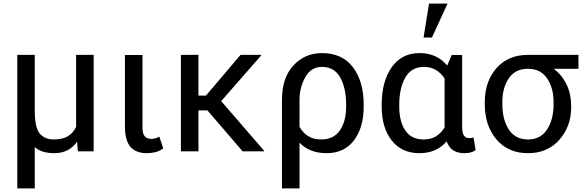

<svg xmlns="http://www.w3.org/2000/svg" viewBox="-20 -829 3197 1052"><path d="M170.4 -528.3V-214.8Q171.4 -127.9 198.5 -96.4Q225.6 -64.9 274.4 -64.9Q322.3 -64.9 351.8 -82.5Q381.3 -100.1 397 -134.3V-528.3H493.2V0H406.7L402.3 -52.7Q380.9 -22 349.9 -5.9Q318.8 10.3 278.3 10.3Q243.2 10.3 216.6 2.2Q189.9 -5.9 170.4 -22.9V203.1H74.7V-528.3Z M760.7 -527.8V-130.9Q760.7 -95.2 773.7 -81.5Q786.6 -67.9 808.6 -67.9Q820.8 -67.9 832.5 -71.5Q844.2 -75.2 853 -80.6L874.5 -15.6Q852.5 -0.5 830.8 4.9Q809.1 10.3 783.2 10.3Q725.1 10.3 694.8 -24.4Q664.6 -59.1 664.6 -136.2V-527.8Z M1116.7 -224.1H1067.4V0H971.2V-528.3H1067.4V-305.2H1108.4L1297.9 -528.3H1410.6L1411.6 -525.9L1191.9 -274.9L1427.7 -2.4L1426.8 0H1309.1Z M1972.7 -244.1Q1972.7 -129.4 1919.2 -59.6Q1865.7 10.3 1769.5 10.3Q1722.2 10.3 1685.1 -4.4Q1647.9 -19 1621.1 -47.4V203.1H1524.9V-281.2V-281.7Q1524.9 -402.3 1587.6 -470.2Q1650.4 -538.1 1744.1 -538.1Q1855 -538.1 1913.8 -460.7Q1972.7 -383.3 1972.7 -254.4ZM1876.5 -254.4Q1876.5 -346.7 1844.2 -404.5Q1812 -462.4 1744.1 -462.4Q1684.1 -462.4 1652.6 -406Q1621.1 -349.6 1621.1 -281.2V-134.3Q1639.2 -101.6 1668.5 -83.3Q1697.8 -64.9 1740.2 -64.9Q1808.1 -64.9 1842.3 -114.7Q1876.5 -164.6 1876.5 -244.1Z M2512.2 -527.8V-134.8Q2512.2 -99.6 2522.2 -85.9Q2532.2 -72.3 2549.3 -72.3Q2556.6 -72.3 2563 -73Q2569.3 -73.7 2574.7 -75.7L2585.9 -6.3Q2571.8 3.4 2557.1 6.8Q2542.5 10.3 2524.4 10.3Q2487.8 10.3 2463.4 -5.4Q2439 -21 2427.2 -54.7Q2400.4 -22.5 2363 -6.1Q2325.7 10.3 2277.3 10.3Q2180.7 10.3 2126 -59.8Q2071.3 -129.9 2071.3 -244.1V-254.4Q2071.3 -381.8 2125.7 -460Q2180.2 -538.1 2278.3 -538.1Q2327.6 -538.1 2365.5 -520.5Q2403.3 -502.9 2430.2 -469.7L2455.1 -527.8ZM2167.5 -244.1Q2167.5 -164.1 2200.4 -114.5Q2233.4 -64.9 2301.8 -64.9Q2341.3 -64.9 2369.1 -82.3Q2397 -99.6 2416 -130.9V-134.8V-398.9Q2397 -428.2 2368.9 -445.3Q2340.8 -462.4 2302.7 -462.4Q2233.9 -462.4 2200.7 -404.1Q2167.5 -345.7 2167.5 -254.4ZM2330.6 -809.1H2432.1L2346.7 -623.5H2300.8Z M3149.4 -452.1H3014.2Q3060.1 -417 3084.7 -365.2Q3109.4 -313.5 3109.4 -250V-239.3Q3109.4 -136.7 3044.9 -63.2Q2980.5 10.3 2873 10.3Q2763.7 10.3 2700 -65.2Q2636.2 -140.6 2636.2 -258.3V-269Q2636.2 -381.8 2699.5 -454.8Q2762.7 -527.8 2871.6 -528.3H3149.4ZM2732.4 -258.3Q2732.4 -174.3 2767.8 -119.6Q2803.2 -64.9 2873 -64.9Q2941.9 -64.9 2977.5 -119.6Q3013.2 -174.3 3013.2 -258.3V-269Q3013.2 -347.7 2977.3 -399.9Q2941.4 -452.1 2872.1 -452.1Q2803.2 -452.1 2767.8 -399.9Q2732.4 -347.7 2732.4 -269Z"/></svg>

Font: GeogebraSans
Style: Regular
Weight: 400
Designer: Google
Version: Version 1.100140; 2013